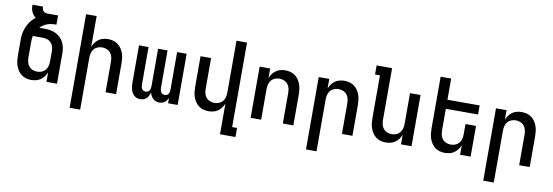

<svg xmlns="http://www.w3.org/2000/svg" viewBox="-65 -1220 5529 1920"><g transform="rotate(10 2700.0 -260.0)"><path d="M256 8Q229 8 203.5 1Q178 -6 157 -21.5Q136 -37 121 -59.5Q106 -82 97.5 -106.5Q89 -131 86 -157.5Q83 -184 83 -210V-359Q83 -376 83.5 -393Q84 -410 87 -428Q91 -455 100 -480.5Q109 -506 122 -530Q135 -554 153 -574.5Q171 -595 193 -612Q179 -622 168 -636Q157 -650 150 -666.5Q143 -683 140.5 -700Q138 -717 138 -735H245Q245 -723 248 -711.5Q251 -700 258.5 -691Q266 -682 277 -678Q288 -674 300 -674H409V-581Q386 -581 363.5 -578.5Q341 -576 320 -568.5Q299 -561 279.5 -548.5Q260 -536 245 -520H300Q329 -520 357.5 -515.5Q386 -511 411.5 -498.5Q437 -486 458.5 -466Q480 -446 493 -420.5Q506 -395 511.5 -367Q517 -339 517 -310V0H410V-97Q401 -74 386 -53.5Q371 -33 350.5 -18.5Q330 -4 305.5 2Q281 8 256 8ZM300 -84Q324 -84 346.5 -93Q369 -102 384 -120.5Q399 -139 404.5 -162.5Q410 -186 410 -210V-310Q410 -333 404 -355.5Q398 -378 382.5 -395Q367 -412 345 -420Q323 -428 300 -428H196Q192 -411 191 -393.5Q190 -376 190 -359V-210Q190 -186 195.5 -162.5Q201 -139 216 -120.5Q231 -102 253.5 -93Q276 -84 300 -84Z M683 215V-735H790V-423Q799 -446 814 -466.5Q829 -487 849.5 -501.5Q870 -516 894.5 -522Q919 -528 944 -528Q971 -528 996.5 -521Q1022 -514 1043 -498.5Q1064 -483 1079 -460.5Q1094 -438 1102.5 -413.5Q1111 -389 1114 -362.5Q1117 -336 1117 -310V0H1010V-310Q1010 -334 1004.5 -357.5Q999 -381 984 -399.5Q969 -418 946.5 -427Q924 -436 900 -436Q876 -436 853.5 -427Q831 -418 816 -399.5Q801 -381 795.5 -357.5Q790 -334 790 -310V215Z M1363 8Q1346 8 1329.5 2.5Q1313 -3 1300.5 -14.5Q1288 -26 1279.5 -41Q1271 -56 1266.5 -72.5Q1262 -89 1260 -106Q1258 -123 1258 -140V-520H1355V-140Q1355 -128 1357 -117Q1359 -106 1365 -96Q1371 -86 1381.5 -81Q1392 -76 1403 -76Q1415 -76 1425 -81Q1435 -86 1441 -96Q1447 -106 1449.5 -117Q1452 -128 1452 -140V-520H1548V-140Q1548 -128 1550.5 -117Q1553 -106 1559 -96Q1565 -86 1575 -81Q1585 -76 1597 -76Q1608 -76 1618.5 -81Q1629 -86 1635 -96Q1641 -106 1643 -117Q1645 -128 1645 -140V-520H1742V0H1645V-54Q1639 -41 1630.5 -29Q1622 -17 1610.5 -8.5Q1599 0 1585 4Q1571 8 1556 8Q1539 8 1522 2Q1505 -4 1492.5 -16Q1480 -28 1471.5 -43.5Q1463 -59 1459 -76Q1454 -59 1446.5 -43.5Q1439 -28 1426.5 -16Q1414 -4 1397 2Q1380 8 1363 8Z M2210 215V-97Q2201 -74 2186 -53.5Q2171 -33 2150.5 -18.5Q2130 -4 2105.5 2Q2081 8 2056 8Q2029 8 2003.5 1Q1978 -6 1957 -21.5Q1936 -37 1921 -59.5Q1906 -82 1897.5 -106.5Q1889 -131 1886 -157.5Q1883 -184 1883 -210V-520H1990V-210Q1990 -186 1995.5 -162.5Q2001 -139 2016 -120.5Q2031 -102 2053.5 -93Q2076 -84 2100 -84Q2124 -84 2146.5 -93Q2169 -102 2184 -120.5Q2199 -139 2204.5 -162.5Q2210 -186 2210 -210V-735H2317V123H2367V215Z M2483 0V-520H2590V-423Q2599 -446 2614 -466.5Q2629 -487 2649.5 -501.5Q2670 -516 2694.5 -522Q2719 -528 2744 -528Q2771 -528 2796.5 -521Q2822 -514 2843 -498.5Q2864 -483 2879 -460.5Q2894 -438 2902.5 -413.5Q2911 -389 2914 -362.5Q2917 -336 2917 -310V0H2810V-310Q2810 -334 2804.5 -357.5Q2799 -381 2784 -399.5Q2769 -418 2746.5 -427Q2724 -436 2700 -436Q2676 -436 2653.5 -427Q2631 -418 2616 -399.5Q2601 -381 2595.5 -357.5Q2590 -334 2590 -310V0Z M3083 215V-520H3190V-423Q3199 -446 3214 -466.5Q3229 -487 3249.5 -501.5Q3270 -516 3294.5 -522Q3319 -528 3344 -528Q3371 -528 3396.5 -521Q3422 -514 3443 -498.5Q3464 -483 3479 -460.5Q3494 -438 3502.5 -413.5Q3511 -389 3514 -362.5Q3517 -336 3517 -310V0H3410V-310Q3410 -334 3404.5 -357.5Q3399 -381 3384 -399.5Q3369 -418 3346.5 -427Q3324 -436 3300 -436Q3276 -436 3253.5 -427Q3231 -418 3216 -399.5Q3201 -381 3195.5 -357.5Q3190 -334 3190 -310V215Z M3856 8Q3829 8 3803.5 1Q3778 -6 3757 -21.5Q3736 -37 3721 -59.5Q3706 -82 3697.5 -106.5Q3689 -131 3686 -157.5Q3683 -184 3683 -210V-643H3633V-735H3790V-210Q3790 -186 3795.5 -162.5Q3801 -139 3816 -120.5Q3831 -102 3853.5 -93Q3876 -84 3900 -84Q3924 -84 3946.5 -93Q3969 -102 3984 -120.5Q3999 -139 4004.5 -162.5Q4010 -186 4010 -210V-520H4117V0H4010V-97Q4001 -74 3986 -53.5Q3971 -33 3950.5 -18.5Q3930 -4 3905.5 2Q3881 8 3856 8Z M4456 8Q4429 8 4403.5 1Q4378 -6 4357 -21.5Q4336 -37 4321 -59.5Q4306 -82 4297.5 -106.5Q4289 -131 4286 -157.5Q4283 -184 4283 -210V-735H4390V-520H4717V-428H4390V-210Q4390 -186 4395.5 -162.5Q4401 -139 4416 -120.5Q4431 -102 4453.5 -93Q4476 -84 4500 -84Q4524 -84 4546.5 -93Q4569 -102 4584 -120.5Q4599 -139 4604.5 -162.5Q4610 -186 4610 -210V-312H4717V0H4610V-97Q4601 -74 4586 -53.5Q4571 -33 4550.5 -18.5Q4530 -4 4505.5 2Q4481 8 4456 8Z M4883 215V-520H4990V-423Q4999 -446 5014 -466.5Q5029 -487 5049.5 -501.5Q5070 -516 5094.5 -522Q5119 -528 5144 -528Q5171 -528 5196.5 -521Q5222 -514 5243 -498.5Q5264 -483 5279 -460.5Q5294 -438 5302.5 -413.5Q5311 -389 5314 -362.5Q5317 -336 5317 -310V0H5210V-310Q5210 -334 5204.5 -357.5Q5199 -381 5184 -399.5Q5169 -418 5146.5 -427Q5124 -436 5100 -436Q5076 -436 5053.5 -427Q5031 -418 5016 -399.5Q5001 -381 4995.5 -357.5Q4990 -334 4990 -310V215Z"/></g></svg>

Font: Iosevka Semibold Extended
Style: Regular
Weight: 600
Width: 7
Monospace: yes
Designer: Belleve Invis
Foundry: Belleve Invis
Version: Version 32.5.0; ttfautohint (v1.8.4)